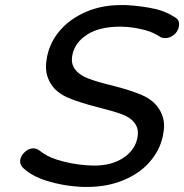

<svg xmlns="http://www.w3.org/2000/svg" viewBox="-20 -728 725 756"><path d="M307 8Q230 5 161 -17Q105 -35 72 -66Q65 -72 61.5 -81Q58 -90 60 -101Q65 -119 80 -131.5Q95 -144 112 -144Q117 -144 125 -141Q133 -138 137 -134Q165 -112 202 -100Q261 -81 325 -77Q338 -76 351 -76Q419 -76 465 -106Q511 -136 521 -185Q523 -196 523 -206Q523 -228 507.5 -247Q492 -266 460 -278Q428 -290 368 -305Q293 -324 248.5 -343Q204 -362 182.5 -394.5Q161 -427 161 -464Q161 -485 166 -508Q178 -564 217 -609Q256 -654 318 -681Q380 -708 455 -708Q465 -708 476 -708Q537 -705 595 -692Q635 -682 667 -661Q690 -649 684 -622Q680 -603 664.5 -590.5Q649 -578 631 -578Q622 -578 614 -581Q583 -601 553 -609Q506 -622 458 -623Q455 -623 453 -623Q372 -623 323.5 -592Q275 -561 265 -512Q263 -502 263 -492Q263 -469 279.5 -450Q296 -431 328.5 -418.5Q361 -406 419 -392Q494 -373 538 -354Q582 -335 604 -302.5Q626 -270 626 -233Q626 -214 621 -191Q609 -136 569.5 -90.5Q530 -45 466 -18.5Q402 8 324 8Q316 8 307 8Z"/></svg>

Font: Sepalumica Med
Style: Italic
Weight: 500
Italic angle: -12°
Designer: Julieta Ulanovsky
Foundry: Julieta Ulanovsky
Version: Version 7.200